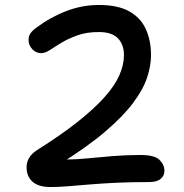

<svg xmlns="http://www.w3.org/2000/svg" viewBox="-20 -733 740 773"><path d="M183 20Q135 20 111 -1.5Q87 -23 87 -59Q87 -80 97 -97Q107 -114 128 -128Q225 -189 292 -242Q359 -295 400.5 -341.5Q442 -388 460.5 -430Q479 -472 479 -511Q479 -554 454.5 -579Q430 -604 378 -604Q329 -604 292.5 -591Q256 -578 228.5 -561.5Q201 -545 181.5 -532Q162 -519 146 -519Q125 -519 110 -535Q95 -551 95 -572Q95 -587 102.5 -598.5Q110 -610 127 -622Q183 -664 247 -688.5Q311 -713 378 -713Q454 -713 500 -687.5Q546 -662 567 -616Q588 -570 588 -511Q588 -468 572 -420Q556 -372 515 -317.5Q474 -263 401 -201Q328 -139 213 -68L188 -102Q205 -96 220.5 -93.5Q236 -91 252 -91Q288 -91 333 -95.5Q378 -100 432.5 -104.5Q487 -109 546 -109Q602 -109 622 -89.5Q642 -70 642 -45Q642 -26 627 -13Q612 0 581 0Q504 0 443.5 3Q383 6 336.5 10Q290 14 252.5 17Q215 20 183 20Z"/></svg>

Font: Shantell Sans Medium
Style: Regular
Weight: 500
Designer: Stephen Nixon, Anya Danilova, Shantell Martin
Foundry: Arrow Type
Version: Version 1.011;[c5ecc13dd]